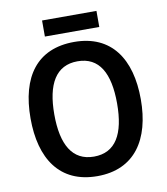

<svg xmlns="http://www.w3.org/2000/svg" viewBox="-94 -947 900 1036"><g transform="rotate(-10 356.0 -429.5)"><path d="M505 -869H207V-781H505ZM658 -358C658 -579 561 -725 357 -725C153 -725 54 -587 54 -359C54 -139 149 10 356 10C561 10 658 -138 658 -358ZM184 -358C184 -524 238 -619 357 -619C475 -619 528 -525 528 -358C528 -191 475 -97 356 -97C238 -97 184 -192 184 -358Z"/></g></svg>

Font: Noto Sans Ethiopic SemiCondensed SemiBold
Style: Regular
Weight: 600
Width: 4
Designer: Monotype Design Team
Foundry: Monotype Imaging Inc.
Version: Version 2.102